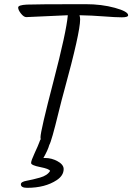

<svg xmlns="http://www.w3.org/2000/svg" viewBox="-20 -721 634 920"><path d="M305 -648 106 -639Q94 -639 80.5 -656Q67 -673 67 -685Q67 -697 109 -699Q151 -701 390 -701Q467 -701 530.5 -683.5Q594 -666 594 -648Q594 -638 564 -638Q534 -638 476.5 -642.5Q419 -647 361 -648Q364 -637 364 -628Q364 -565 288 -288Q277 -249 261 -184Q227 -44 216 -26Q210 -3 188 36H196Q228 36 256.5 52Q285 68 285 89Q285 120 252 142Q196 179 110 179Q80 179 80 162Q80 150 108 145Q136 140 171.5 130Q207 120 220 98Q216 88 172.5 79.5Q129 71 129 60Q129 49 146 12.5Q163 -24 167.5 -37Q172 -50 175 -54Q174 -57 174 -63Q174 -93 236 -330.5Q298 -568 305 -648Z"/></svg>

Font: Kalam Light
Style: Regular
Weight: 300
Version: Version 2.001;PS 1.0;hotconv 1.0.79;makeotf.lib2.5.61930; tt